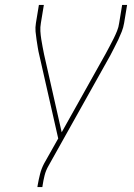

<svg xmlns="http://www.w3.org/2000/svg" viewBox="-20 -755 540 775"><path d="M131 0 132 -7Q136 -30 141.5 -52Q147 -74 158 -95L215 -196L139 -531Q135 -547 132.5 -563Q130 -579 127.5 -595Q125 -611 123.5 -627.5Q122 -644 125 -662L137 -735H157L145 -662Q142 -645 143 -629Q144 -613 146.5 -597Q149 -581 152 -565.5Q155 -550 158 -535L229 -221L407 -539Q415 -554 423 -569Q431 -584 438.5 -599Q446 -614 452.5 -630Q459 -646 461 -662L473 -735H493L481 -662Q478 -644 471.5 -627.5Q465 -611 457.5 -595Q450 -579 441.5 -563Q433 -547 425 -531L176 -86Q165 -67 160 -47Q155 -27 152 -7L151 0Z"/></svg>

Font: Iosevka Curly Thin
Style: Italic
Weight: 100
Italic angle: -9°
Monospace: yes
Designer: Belleve Invis
Foundry: Belleve Invis
Version: Version 22.1.2; ttfautohint (v1.8.4)